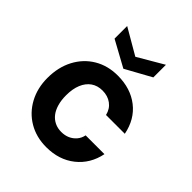

<svg xmlns="http://www.w3.org/2000/svg" viewBox="-211 -889 1033 1033"><g transform="rotate(45 306.0 -372.5)"><path d="M311 12Q235 12 176.5 -22.5Q118 -57 85 -118Q52 -179 52 -256Q52 -338 85 -400.5Q118 -463 176.5 -498Q235 -533 311 -533Q409 -533 475 -481.5Q541 -430 559 -338H416Q407 -376 378.5 -397Q350 -418 310 -418Q272 -418 245 -399Q218 -380 203.5 -345Q189 -310 189 -261Q189 -224 197.5 -194.5Q206 -165 221.5 -145Q237 -125 259.5 -114Q282 -103 310 -103Q337 -103 358.5 -112.5Q380 -122 395.5 -140Q411 -158 416 -183H559Q541 -94 474.5 -41Q408 12 311 12ZM306 -580 158 -661V-757L306 -671L453 -757V-661Z"/></g></svg>

Font: DM Sans 10pt
Style: Bold
Weight: 700
Version: Version 4.004;gftools[0.9.30]